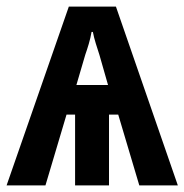

<svg xmlns="http://www.w3.org/2000/svg" viewBox="-20 -563 560 583"><path d="M332 -543 520 0H403L339 -215H311V0H208V-215H182L118 0H0L189 -543ZM262 -466H258Q255 -448 249.5 -429.5Q244 -411 239 -397L212 -305H308L282 -396Q277 -411 271 -430.5Q265 -450 262 -466Z"/></svg>

Font: Avrile Sans Condensed SemiBold
Style: Regular
Weight: 600
Width: 3
Designer: Monotype Design Team
Foundry: Monotype Imaging Inc.
Version: Version 2.001;September 10, 2019;FontCreator 11.5.0.2425 64-